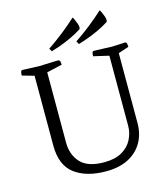

<svg xmlns="http://www.w3.org/2000/svg" viewBox="-133 -1027 999 1143"><g transform="rotate(-15 366.5 -456.0)"><path d="M380 12Q258 12 186 -42Q114 -96 114 -218V-648L40 -669Q40 -674 42 -687.5Q44 -701 55 -700L156 -696Q226 -699 248.5 -699.5Q271 -700 271 -700Q283 -700 285 -687.5Q287 -675 287 -670L192 -648V-215Q192 -140 236.5 -91.5Q281 -43 382 -43Q449 -43 491.5 -67.5Q534 -92 554.5 -132Q575 -172 575 -216V-648L480 -670Q480 -675 482 -688Q484 -701 496 -700L605 -696Q641 -698 657.5 -698.5Q674 -699 678.5 -699.5Q683 -700 683 -700Q694 -700 696 -687.5Q698 -675 698 -670L633 -648V-218Q633 -150 603 -98Q573 -46 516.5 -17Q460 12 380 12ZM418 -762 407 -781Q407 -781 432.5 -798.5Q458 -816 500 -848.5Q542 -881 589 -924Q592 -921 598 -908.5Q604 -896 609 -881.5Q614 -867 614 -857Q614 -848 609 -845Q576 -824 538.5 -807Q501 -790 468.5 -778.5Q436 -767 418 -762ZM251 -762 240 -781Q240 -781 265.5 -798.5Q291 -816 333 -848.5Q375 -881 422 -924Q425 -921 431 -908.5Q437 -896 442 -881.5Q447 -867 447 -857Q447 -848 442 -845Q409 -824 371.5 -807Q334 -790 301.5 -778.5Q269 -767 251 -762Z"/></g></svg>

Font: Mate
Style: Regular
Weight: 400
Designer: Eduardo Rodriguez Tunni
Foundry: Eduardo Rodriguez Tunni
Version: Version 1.003; ttfautohint (v1.8.4.7-5d5b);gftools[0.9.24]